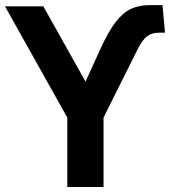

<svg xmlns="http://www.w3.org/2000/svg" viewBox="-20 -746 688 766"><path d="M248.5 0V-276.9L0 -720.7H152.8L321.3 -420.4L379.9 -549.3Q411.6 -619.1 440.7 -657.2Q469.7 -695.3 502.2 -710.4Q534.7 -725.6 576.7 -725.6H628.4L638.2 -615.7H616.2Q585.9 -615.7 567.1 -601.6Q548.3 -587.4 529.8 -550.8L393.1 -276.9V0Z"/></svg>

Font: Monda
Style: Bold
Weight: 700
Designer: Vernon Adams
Foundry: Vernon Adams
Version: Version 2.100; ttfautohint (v1.8.3)